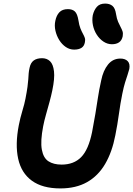

<svg xmlns="http://www.w3.org/2000/svg" viewBox="-20 -1039 743 1072"><path d="M317 13Q217 13 158 -30Q99 -73 81.5 -152.5Q64 -232 85 -340Q93 -381 105 -420.5Q117 -460 122 -487Q130 -528 133.5 -554Q137 -580 138 -597Q139 -614 140 -628Q141 -642 145 -660Q151 -689 168.5 -701.5Q186 -714 215 -714Q242 -714 259.5 -697Q277 -680 281.5 -640.5Q286 -601 272 -534Q266 -505 256.5 -470Q247 -435 237 -400Q227 -365 221 -334Q205 -251 213.5 -204Q222 -157 250.5 -138.5Q279 -120 324 -120Q392 -120 433 -161.5Q474 -203 494 -301Q505 -359 512.5 -403.5Q520 -448 526.5 -492Q533 -536 545 -590Q556 -645 583 -678.5Q610 -712 652 -712Q679 -712 693 -697.5Q707 -683 702 -654Q698 -638 692 -620.5Q686 -603 678.5 -579Q671 -555 663 -516Q652 -462 644 -403Q636 -344 624 -284Q606 -190 567 -123.5Q528 -57 466 -22Q404 13 317 13ZM605 -792Q580 -792 558 -806.5Q536 -821 520.5 -845Q505 -869 499 -897.5Q493 -926 498 -954Q505 -983 521 -1001Q537 -1019 567 -1019Q592 -1019 607.5 -1006.5Q623 -994 628 -960Q632 -934 639.5 -917Q647 -900 653.5 -888Q660 -876 664 -864.5Q668 -853 665 -836Q660 -813 644.5 -802.5Q629 -792 605 -792ZM394 -762Q369 -762 347.5 -776.5Q326 -791 311 -815Q296 -839 289.5 -867.5Q283 -896 289 -923Q295 -953 311.5 -970.5Q328 -988 359 -988Q384 -988 398 -975Q412 -962 418 -925Q422 -898 429 -880.5Q436 -863 443 -850.5Q450 -838 453.5 -827.5Q457 -817 454 -803Q450 -781 434.5 -771.5Q419 -762 394 -762Z"/></svg>

Font: Shantell Sans SemiBold
Style: Italic
Weight: 600
Italic angle: -11°
Designer: Stephen Nixon, Anya Danilova, Shantell Martin
Foundry: Arrow Type
Version: Version 1.011;[c5ecc13dd]